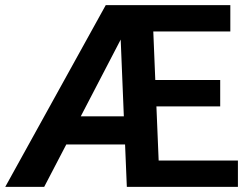

<svg xmlns="http://www.w3.org/2000/svg" viewBox="-20 -731 978 751"><path d="M910.6 -103V0H476.1L469.2 -166H239.3L152.8 0H0.5L393.6 -710.9H880.9V-607.9H579.6L587.4 -418H841.3V-314.9H591.8L600.6 -103ZM295.9 -275.9H464.4L452.1 -576.2Z"/></svg>

Font: Vazirmatn UI SemiBold
Style: Regular
Weight: 600
Designer: Saber Rastikerdar
Foundry: Saber Rastikerdar
Version: Version 33.003